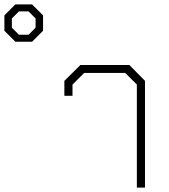

<svg xmlns="http://www.w3.org/2000/svg" viewBox="-248 -854 770 874"><path d="M-228 -714V-784L-178 -834H-102L-52 -784V-714L-102 -664H-178ZM-118 -696 -86 -728V-770L-118 -802H-162L-194 -770V-728L-162 -696ZM375 -469 322 -522H135L82 -469V-418H45V-486L118 -558H341L412 -486V0H375Z"/></svg>

Font: Chakra Petch ExtraLight
Style: Regular
Weight: 275
Designer: Katatrad Aksorn Co.,Ltd.
Foundry: Cadson Demak Co.,Ltd.
Version: Version 1.000; ttfautohint (v1.6)